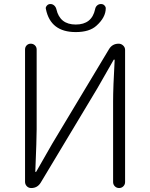

<svg xmlns="http://www.w3.org/2000/svg" viewBox="-20 -949 757 969"><path d="M137.7 0Q124 0 115.2 -9.3Q106.4 -18.6 106.4 -31.2V-699.2Q106.4 -711.9 114.7 -720.2Q123 -728.5 135.3 -728.5Q147.5 -728.5 156.2 -720.2Q165 -711.9 165 -699.2V-296.9Q165 -248 158.2 -83Q158.2 -81.1 160.2 -81.1Q162.1 -81.1 163.1 -83L244.1 -224.6L530.3 -701.2Q546.9 -728.5 579.1 -728.5Q591.8 -728.5 601.6 -719.2Q611.3 -710 611.3 -697.3V-30.3Q611.3 -17.6 602.5 -8.8Q593.8 0 581.1 0Q568.4 0 559.6 -8.8Q550.8 -17.6 550.8 -30.3V-436.5Q550.8 -507.8 558.6 -645.5Q558.6 -648.4 556.2 -648.4Q553.7 -648.4 552.7 -645.5L471.7 -503.9L185.5 -27.3Q168.9 0 137.7 0ZM362.3 -787.1Q235.4 -787.1 211.9 -902.3Q210.9 -905.3 210.9 -907.2Q210.9 -915 216.8 -920.9Q223.6 -928.7 234.4 -928.7Q245.1 -928.7 253.4 -921.4Q261.7 -914.1 264.6 -902.3Q282.2 -825.2 362.3 -825.2Q443.4 -825.2 460 -902.3Q461.9 -914.1 470.2 -921.4Q478.5 -928.7 489.7 -928.7Q501 -928.7 507.8 -920.9Q513.7 -915 513.7 -907.2Q513.7 -861.3 466.8 -819.3Q431.6 -787.1 362.3 -787.1Z"/></svg>

Font: irohamaru Light
Style: Regular
Weight: 200
Designer: [Source Han Sans]
Ryoko NISHIZUKA  (kana & ideographs); Paul D. Hunt (Latin, Greek & Cyrillic); Wenlong ZHANG  (bopomofo
Version: Version 1.01